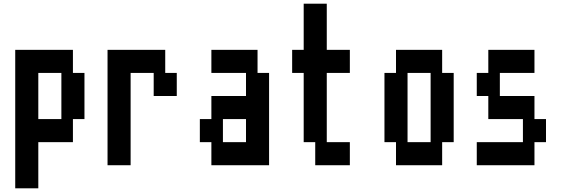

<svg xmlns="http://www.w3.org/2000/svg" viewBox="-20 -1020 3040 1040"><path d="M187.5 0H62.5V-750H375V-625H437.5V-375H375V-250H187.5ZM312.5 -625H187.5V-375H312.5Z M687.5 -125H562.5V-750H875V-625H937.5V-500H812.5V-625H687.5Z M1125 -750H1375V-625H1437.5V-125H1125V-250H1062.5V-375H1125V-500H1312.5V-625H1125ZM1312.5 -375H1187.5V-250H1312.5Z M1750 -250H1875V-125H1687.5V-250H1625V-625H1562.5V-750H1625V-1000H1750V-750H1875V-625H1750Z M2062.5 -625H2125V-750H2375V-625H2437.5V-250H2375V-125H2125V-250H2062.5ZM2312.5 -625H2187.5V-250H2312.5Z M2625 -750H2875V-625H2687.5V-500H2875V-375H2937.5V-250H2875V-125H2562.5V-250H2812.5V-375H2625V-500H2562.5V-625H2625Z"/></svg>

Font: Amiga Topaz Unicode Rus
Style: Regular
Weight: 400
Designer: dMG of Trueschool and Divine Stylers
Foundry: dMG of Trueschool and Divine Stylers
Version: Version 1.1